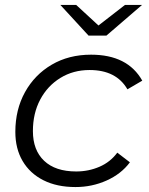

<svg xmlns="http://www.w3.org/2000/svg" viewBox="-20 -751 603 776"><path d="M285 5Q210 5 155.5 -22.5Q101 -50 71.5 -100Q42 -150 42 -218Q42 -308 81 -378.5Q120 -449 189 -489.5Q258 -530 348 -530Q496 -530 555 -425L495 -390Q450 -468 342 -468Q276 -468 224 -436Q172 -404 142.5 -348.5Q113 -293 113 -221Q113 -144 158.5 -101Q204 -58 288 -58Q338 -58 382 -77Q426 -96 454 -134L505 -95Q470 -48 411 -21.5Q352 5 285 5ZM338 -607 224 -731H288L378 -648L485 -731H554L410 -607Z"/></svg>

Font: Montserrat
Style: Italic
Weight: 400
Italic angle: -11.3°
Designer: Julieta Ulanovsky
Foundry: Julieta Ulanovsky
Version: Version 9.000; ttfautohint (v1.8.4.7-5d5b)